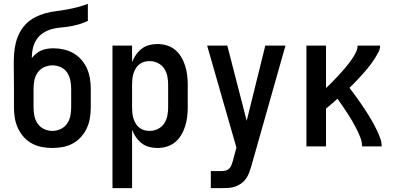

<svg xmlns="http://www.w3.org/2000/svg" viewBox="-20 -755 2040 990"><path d="M250 8Q223 8 196 3Q169 -2 145 -15Q121 -28 102.5 -48.5Q84 -69 72.5 -94Q61 -119 56.5 -146Q52 -173 52 -200V-298Q52 -330 51.5 -361.5Q51 -393 51 -424Q51 -453 53 -481Q55 -509 62 -536Q69 -563 82.5 -588.5Q96 -614 116 -633.5Q136 -653 161 -666Q186 -679 213.5 -686.5Q241 -694 269 -697.5Q297 -701 324.5 -706Q352 -711 379.5 -718Q407 -725 433 -735V-647Q412 -637 388.5 -630Q365 -623 341 -619Q317 -615 293 -613Q269 -611 245.5 -604.5Q222 -598 201.5 -584.5Q181 -571 168 -550.5Q155 -530 149.5 -506.5Q144 -483 144 -458Q144 -458 144 -457Q144 -456 144 -456Q154 -468 166.5 -478.5Q179 -489 193.5 -495Q208 -501 223.5 -503.5Q239 -506 255 -506Q282 -506 308.5 -500Q335 -494 358 -481Q381 -468 399 -447.5Q417 -427 428 -402.5Q439 -378 443.5 -351.5Q448 -325 448 -298V-200Q448 -173 443.5 -146Q439 -119 427.5 -94Q416 -69 397.5 -48.5Q379 -28 355 -15Q331 -2 304 3Q277 8 250 8ZM250 -80Q272 -80 292.5 -89.5Q313 -99 325.5 -117Q338 -135 342.5 -156.5Q347 -178 347 -200V-298Q347 -320 342.5 -341.5Q338 -363 326 -381Q314 -399 293.5 -408.5Q273 -418 251 -418Q229 -418 208.5 -409Q188 -400 175 -382Q162 -364 157.5 -342Q153 -320 153 -298V-200Q153 -178 157.5 -156.5Q162 -135 174.5 -117Q187 -99 207.5 -89.5Q228 -80 250 -80Z M560 215V-520H661V-435Q669 -455 681.5 -473Q694 -491 711 -504Q728 -517 749 -522.5Q770 -528 792 -528Q816 -528 840 -521Q864 -514 883 -498Q902 -482 914.5 -461Q927 -440 934.5 -416.5Q942 -393 945 -368.5Q948 -344 948 -320V-200Q948 -176 945 -151.5Q942 -127 934.5 -103.5Q927 -80 914.5 -59Q902 -38 883 -22Q864 -6 840 1Q816 8 792 8Q770 8 749 2.5Q728 -3 711 -16Q694 -29 681.5 -47Q669 -65 661 -85V215ZM751 -80Q773 -80 793 -89.5Q813 -99 825.5 -117Q838 -135 842.5 -156.5Q847 -178 847 -200V-320Q847 -342 842.5 -363.5Q838 -385 825.5 -403Q813 -421 793 -430.5Q773 -440 751 -440Q737 -440 723 -436Q709 -432 698 -423Q687 -414 679.5 -401.5Q672 -389 668 -375.5Q664 -362 662.5 -348Q661 -334 661 -320V-200Q661 -186 662.5 -172Q664 -158 668 -144.5Q672 -131 679.5 -118.5Q687 -106 698 -97Q709 -88 723 -84Q737 -80 751 -80Z M1067 215V127H1123Q1133 127 1143.5 124.5Q1154 122 1161.5 114.5Q1169 107 1173 97Q1177 87 1180 77Q1180 77 1180 77Q1180 77 1180 77L1199 6L1048 -520H1152L1252 -132L1348 -520H1452L1276 101Q1271 118 1265 134.5Q1259 151 1249 165.5Q1239 180 1224.5 190.5Q1210 201 1193 207Q1176 213 1158.5 214Q1141 215 1123 215Z M1560 0V-520H1661V-301Q1671 -310 1681 -320Q1691 -330 1700.5 -340Q1710 -350 1719.5 -360Q1729 -370 1738.5 -380.5Q1748 -391 1757 -401.5Q1766 -412 1774.5 -423Q1783 -434 1791 -445Q1799 -456 1806 -468Q1813 -480 1818.5 -493Q1824 -506 1824 -520H1940Q1940 -503 1932 -487.5Q1924 -472 1915 -457.5Q1906 -443 1896 -429Q1886 -415 1875 -402Q1864 -389 1852.5 -376Q1841 -363 1829.5 -350.5Q1818 -338 1806 -326Q1794 -314 1782 -302Q1795 -285 1808 -267.5Q1821 -250 1833.5 -232Q1846 -214 1858 -196Q1870 -178 1881.5 -159.5Q1893 -141 1903.5 -122Q1914 -103 1923.5 -83Q1933 -63 1940.5 -42.5Q1948 -22 1948 0H1847Q1847 -23 1838.5 -45Q1830 -67 1819.5 -88Q1809 -109 1797.5 -129Q1786 -149 1773 -168.5Q1760 -188 1747 -207.5Q1734 -227 1720 -246Q1706 -233 1691 -220Q1676 -207 1661 -195V0Z"/></svg>

Font: Zed Mono Semibold
Style: Regular
Weight: 600
Monospace: yes
Designer: Belleve Invis
Foundry: Belleve Invis
Version: Version 1.0.0; ttfautohint (v1.8.4)